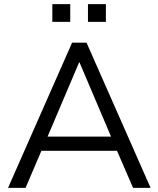

<svg xmlns="http://www.w3.org/2000/svg" viewBox="-20 -912 769 932"><path d="M19 0 330 -705H400L711 0H626L548 -180H181L104 0ZM364 -609 211 -249H519L366 -609ZM407 -806V-892H494V-806ZM234 -806V-892H321V-806Z"/></svg>

Font: Nunito Sans
Style: Regular
Weight: 400
Designer: Vernon Adams
Foundry: Vernon Adams
Version: Version 3.101; ttfautohint (v1.8.4.7-5d5b);gftools[0.9.27]